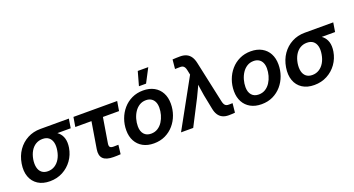

<svg xmlns="http://www.w3.org/2000/svg" viewBox="-48 -1340 3601 1955"><g transform="rotate(-20 1752.5 -363.0)"><path d="M243.7 11.7Q167 11.7 115 -22Q63 -55.7 41 -116Q19 -176.3 32.2 -256.3Q45.4 -336.4 86.9 -396Q128.4 -455.6 191.4 -489Q254.4 -522.5 331.1 -522.5H640.6L624.5 -423.3H411.1L315.9 -419.4Q275.4 -419.4 242.7 -399.7Q210 -379.9 188.2 -343.3Q166.5 -306.6 157.7 -256.3Q149.9 -206.5 158.7 -169.4Q167.5 -132.3 192.9 -111.8Q218.3 -91.3 258.8 -91.3Q299.8 -91.3 332.8 -111.8Q365.7 -132.3 387.7 -169.4Q409.7 -206.5 418 -256.3Q426.8 -307.1 417.5 -343.5Q408.2 -379.9 382.8 -399.7Q357.4 -419.4 316.9 -419.4L322.3 -464.8Q375 -464.8 418.9 -452.1Q462.9 -439.5 493.7 -412.6Q524.4 -385.7 537.1 -343.8Q549.8 -301.8 540.5 -242.7Q528.3 -169.9 487.1 -112.3Q445.8 -54.7 383.3 -21.5Q320.8 11.7 243.7 11.7Z M934.6 1.5Q856 1.5 822.8 -31.7Q789.6 -64.9 800.8 -132.8L848.1 -419.4H672.9L690.4 -522.5H1164.1L1147 -419.4H972.2L927.7 -148.9Q923.3 -121.6 932.9 -110.1Q942.4 -98.6 972.2 -98.6Q984.4 -98.6 998 -99.1Q1011.7 -99.6 1023.4 -99.6L1011.7 -1Q992.7 0.5 973.4 1Q954.1 1.5 934.6 1.5Z M1370.6 11.7Q1301.8 11.7 1252.2 -15.9Q1202.6 -43.5 1175.8 -93Q1148.9 -142.6 1148.9 -209Q1148.9 -273.4 1170.2 -331.8Q1191.4 -390.1 1230.7 -435.5Q1270 -481 1325 -507.1Q1379.9 -533.2 1446.8 -533.2Q1515.6 -533.2 1565.4 -505.6Q1615.2 -478 1641.8 -428.2Q1668.5 -378.4 1668.5 -311Q1668.5 -248 1647.7 -189.9Q1627 -131.8 1587.9 -86.4Q1548.8 -41 1493.9 -14.6Q1439 11.7 1370.6 11.7ZM1376.5 -91.3Q1418 -91.3 1449.5 -111.3Q1481 -131.3 1502 -164.1Q1522.9 -196.8 1533.7 -235.8Q1544.4 -274.9 1544.4 -313Q1544.4 -349.6 1532.2 -375.7Q1520 -401.9 1496.8 -416Q1473.6 -430.2 1440.9 -430.2Q1400.4 -430.2 1369.1 -410.4Q1337.9 -390.6 1316.7 -358.2Q1295.4 -325.7 1284.4 -286.1Q1273.4 -246.6 1273.4 -207.5Q1273.4 -153.3 1300.5 -122.3Q1327.6 -91.3 1376.5 -91.3ZM1423.8 -587.9 1465.8 -738.3H1579.6L1501 -587.9Z M1666 0 1953.6 -521 1943.4 -570.3Q1939 -593.3 1930.9 -606.2Q1922.9 -619.1 1909.9 -624.3Q1897 -629.4 1877 -627.9L1829.1 -627L1838.9 -727.1Q1857.4 -728.5 1878.9 -729.2Q1900.4 -730 1921.4 -730Q1960.4 -730 1989 -716.8Q2017.6 -703.6 2036.1 -676.3Q2054.7 -648.9 2063.5 -606.9L2160.6 -157.7Q2165.5 -134.8 2173.3 -121.6Q2181.2 -108.4 2193.6 -103.3Q2206.1 -98.1 2224.1 -99.1L2260.7 -100.1L2250.5 -0.5Q2235.8 1 2218.3 2Q2200.7 2.9 2182.6 2.9Q2144 2.9 2116.2 -10.5Q2088.4 -23.9 2070.6 -51Q2052.7 -78.1 2044.9 -120.6L2014.2 -274.9Q2006.3 -319.8 2000.2 -364.7Q1994.1 -409.7 1988.8 -455.1H2022.9Q2002.4 -409.7 1982.2 -364.7Q1961.9 -319.8 1939.5 -274.9L1797.9 0Z M2537.1 11.7Q2468.3 11.7 2418.7 -15.9Q2369.1 -43.5 2342.3 -93Q2315.4 -142.6 2315.4 -209Q2315.4 -273.4 2336.7 -331.8Q2357.9 -390.1 2397.2 -435.5Q2436.5 -481 2491.5 -507.1Q2546.4 -533.2 2613.3 -533.2Q2682.1 -533.2 2731.9 -505.6Q2781.7 -478 2808.3 -428.2Q2835 -378.4 2835 -311Q2835 -248 2814.2 -189.9Q2793.5 -131.8 2754.4 -86.4Q2715.3 -41 2660.4 -14.6Q2605.5 11.7 2537.1 11.7ZM2543 -91.3Q2584.5 -91.3 2616 -111.3Q2647.5 -131.3 2668.5 -164.1Q2689.5 -196.8 2700.2 -235.8Q2710.9 -274.9 2710.9 -313Q2710.9 -349.6 2698.7 -375.7Q2686.5 -401.9 2663.3 -416Q2640.1 -430.2 2607.4 -430.2Q2566.9 -430.2 2535.6 -410.4Q2504.4 -390.6 2483.2 -358.2Q2461.9 -325.7 2450.9 -286.1Q2439.9 -246.6 2439.9 -207.5Q2439.9 -153.3 2467 -122.3Q2494.1 -91.3 2543 -91.3Z M3108.4 11.7Q3031.7 11.7 2979.7 -22Q2927.7 -55.7 2905.8 -116Q2883.8 -176.3 2897 -256.3Q2910.2 -336.4 2951.7 -396Q2993.2 -455.6 3056.2 -489Q3119.1 -522.5 3195.8 -522.5H3505.4L3489.3 -423.3H3275.9L3180.7 -419.4Q3140.1 -419.4 3107.4 -399.7Q3074.7 -379.9 3053 -343.3Q3031.2 -306.6 3022.5 -256.3Q3014.6 -206.5 3023.4 -169.4Q3032.2 -132.3 3057.6 -111.8Q3083 -91.3 3123.5 -91.3Q3164.6 -91.3 3197.5 -111.8Q3230.5 -132.3 3252.4 -169.4Q3274.4 -206.5 3282.7 -256.3Q3291.5 -307.1 3282.2 -343.5Q3272.9 -379.9 3247.6 -399.7Q3222.2 -419.4 3181.6 -419.4L3187 -464.8Q3239.7 -464.8 3283.7 -452.1Q3327.6 -439.5 3358.4 -412.6Q3389.2 -385.7 3401.9 -343.8Q3414.6 -301.8 3405.3 -242.7Q3393.1 -169.9 3351.8 -112.3Q3310.5 -54.7 3248 -21.5Q3185.5 11.7 3108.4 11.7Z"/></g></svg>

Font: Inter 28pt SemiBold
Style: Italic
Weight: 600
Italic angle: -9.3988°
Designer: Rasmus Andersson
Foundry: rsms
Version: Version 4.001;git-66647c0bb